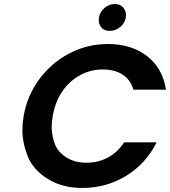

<svg xmlns="http://www.w3.org/2000/svg" viewBox="-20 -925 842 951"><path d="M524 -772Q496 -772 482.5 -788.5Q469 -805 469 -825Q469 -831 470 -838Q475 -866 497.5 -885.5Q520 -905 548 -905Q576 -905 590 -888Q604 -871 604 -851Q604 -845 603 -838Q598 -810 575 -791Q552 -772 524 -772ZM97 -350Q115 -453 176 -534.5Q237 -616 325.5 -661.5Q414 -707 514 -707Q631 -707 708.5 -647Q786 -587 802 -481H641Q626 -531 586.5 -556Q547 -581 490 -581Q429 -581 376.5 -552.5Q324 -524 288.5 -472Q253 -420 241 -350Q236 -321 236 -296Q236 -259 249.5 -217.5Q263 -176 305.5 -147.5Q348 -119 409 -119Q466 -119 514 -144.5Q562 -170 595 -220H756Q702 -113 604 -53.5Q506 6 388 6Q288 6 215.5 -39.5Q143 -85 117 -151.5Q91 -218 91 -279Q91 -313 97 -350Z"/></svg>

Font: Fz Poppins SemBd
Style: Italic
Weight: 600
Italic angle: -10°
Designer: Ninad Kale (Devanagari), Jonny Pinhorn (Latin)
Foundry: Indian Type Foundry
Version: Vit hóa bi Vntype.Com & FontZin.Com